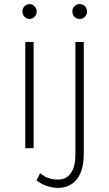

<svg xmlns="http://www.w3.org/2000/svg" viewBox="-20 -727 537 942"><path d="M160 -671Q160 -655 149.5 -644.5Q139 -634 125 -634Q111 -634 100.5 -644.5Q90 -655 90 -671Q90 -686 100.5 -696.5Q111 -707 125 -707Q139 -707 149.5 -696.5Q160 -686 160 -671ZM407 -671Q407 -655 396.5 -644.5Q386 -634 371 -634Q356 -634 345.5 -644.5Q335 -655 335 -671Q335 -686 345.5 -696.5Q356 -707 371 -707Q386 -707 396.5 -696.5Q407 -686 407 -671ZM145 -521V0H104V-521ZM391 -521V27Q391 110 357 152.5Q323 195 263 195Q205 193 159 158L177 123Q214 154 262 154Q304 155 327 123.5Q350 92 350 30V-521Z"/></svg>

Font: Montserrat Ultra Light
Style: Regular
Weight: 200
Designer: Julieta Ulanovsky
Foundry: Julieta Ulanovsky
Version: Version 3.100;PS 003.100;hotconv 1.0.88;makeotf.lib2.5.64775